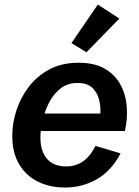

<svg xmlns="http://www.w3.org/2000/svg" viewBox="-20 -817 616 849"><path d="M267.1 12.2Q200.7 12.2 147.9 -13.7Q95.2 -39.6 64.7 -90.6Q34.2 -141.6 34.2 -216.3Q34.2 -271 52.2 -327.6Q70.3 -384.3 106.7 -432.4Q143.1 -480.5 198.2 -510Q253.4 -539.6 327.6 -539.6Q397.5 -539.6 442.9 -513.4Q488.3 -487.3 512.2 -443.6Q536.1 -399.9 540.5 -346.2Q544.9 -292.5 532.2 -237.8H115.7L131.3 -314.9H443.4L420.4 -287.1Q427.2 -323.2 421.6 -360.8Q416 -398.4 392.8 -424.3Q369.6 -450.2 323.2 -450.2Q277.8 -450.2 246.3 -424.8Q214.8 -399.4 195.6 -360.6Q176.3 -321.8 167.5 -281Q158.7 -240.2 158.7 -208.5Q158.7 -148.4 188 -114.7Q217.3 -81.1 272.5 -81.1Q314 -81.1 345.9 -102.5Q377.9 -124 402.3 -171.9L513.2 -138.7Q472.2 -61 408 -24.4Q343.8 12.2 267.1 12.2ZM362.3 -585.9 295.9 -626.5 412.6 -796.9 507.8 -734.9Z"/></svg>

Font: Schibsted Grotesk SemiBold
Style: Italic
Weight: 600
Italic angle: -12°
Designer: Bakken & Baeck AS, Henrik Kongsvoll
Foundry: Schibsted ASA
Version: Version 1.100;gftools[0.9.25]